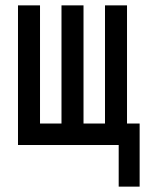

<svg xmlns="http://www.w3.org/2000/svg" viewBox="-20 -540 540 715"><path d="M422 155V0H47V-520H129V-80H209V-520H291V-80H371V-520H453V-80H500V155Z"/></svg>

Font: Iosevka Fixed Medium
Style: Regular
Weight: 500
Monospace: yes
Designer: Belleve Invis
Foundry: Belleve Invis
Version: Version 32.3.0